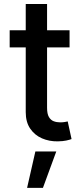

<svg xmlns="http://www.w3.org/2000/svg" viewBox="-20 -696 412 955"><path d="M326 -545.5V-460.2H28.1V-545.5ZM108 -676.1H214.1V-160.2Q214.1 -129.3 223.4 -113.8Q232.6 -98.4 247.3 -92.9Q262.1 -87.4 279.5 -87.4Q292.3 -87.4 301.8 -89.1Q311.4 -90.9 316.8 -92L335.9 -4.3Q326.7 -0.7 309.7 3Q292.6 6.7 267 7.1Q225.1 7.8 188.9 -7.8Q152.7 -23.4 130.3 -56.1Q108 -88.8 108 -138.1ZM114.7 238.6 155.9 57.5H259.9L193.5 238.6Z"/></svg>

Font: InterMG Medium
Style: Regular
Weight: 500
Designer: Rasmus Andersson
Foundry: rsms
Version: Version 3.019;December 26, 2023;FontCreator 15.0.0.2955 64-b